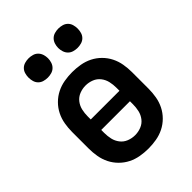

<svg xmlns="http://www.w3.org/2000/svg" viewBox="-217 -861 984 984"><g transform="rotate(-45 275.0 -369.0)"><path d="M275 12Q246 12 217 7Q188 2 162 -11Q136 -24 115 -45Q94 -66 81 -92Q68 -118 63 -147Q58 -176 58 -205V-325Q58 -354 63 -383Q68 -412 81 -438Q94 -464 115 -485Q136 -506 162 -519Q188 -532 217 -537Q246 -542 275 -542Q304 -542 333 -537Q362 -532 388 -519Q414 -506 435 -485Q456 -464 469 -438Q482 -412 487 -383Q492 -354 492 -325V-205Q492 -176 487 -147Q482 -118 469 -92Q456 -66 435 -45Q414 -24 388 -11Q362 2 333 7Q304 12 275 12ZM379 -303V-325Q379 -348 374 -370Q369 -392 355 -410Q341 -428 319.5 -436.5Q298 -445 275 -445Q252 -445 230.5 -436.5Q209 -428 195 -410Q181 -392 176 -370Q171 -348 171 -325V-303ZM275 -85Q298 -85 319.5 -93.5Q341 -102 355 -120Q369 -138 374 -160Q379 -182 379 -205V-227H171V-205Q171 -182 176 -160Q181 -138 195 -120Q209 -102 230.5 -93.5Q252 -85 275 -85ZM383 -610Q369 -610 355 -614Q341 -618 331 -628Q321 -638 316.5 -652Q312 -666 312 -680Q312 -694 316.5 -708Q321 -722 331 -732Q341 -742 355 -746Q369 -750 383 -750Q397 -750 411 -746Q425 -742 435 -732Q445 -722 449 -708Q453 -694 453 -680Q453 -666 449 -652Q445 -638 435 -628Q425 -618 411 -614Q397 -610 383 -610ZM167 -610Q153 -610 139 -614Q125 -618 115 -628Q105 -638 101 -652Q97 -666 97 -680Q97 -694 101 -708Q105 -722 115 -732Q125 -742 139 -746Q153 -750 167 -750Q181 -750 195 -746Q209 -742 219 -732Q229 -722 233.5 -708Q238 -694 238 -680Q238 -666 233.5 -652Q229 -638 219 -628Q209 -618 195 -614Q181 -610 167 -610Z"/></g></svg>

Font: Lode Term
Style: Bold
Weight: 700
Monospace: yes
Designer: Belleve Invis
Foundry: Belleve Invis
Version: Version 29.2.0